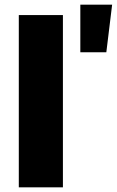

<svg xmlns="http://www.w3.org/2000/svg" viewBox="-20 -807 503 827"><path d="M61 0V-742H251V0ZM326 -582V-787H463L438 -582Z"/></svg>

Font: Montserrat Thin ExtraBold
Style: Regular
Weight: 800
Version: Version 9.000